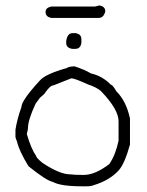

<svg xmlns="http://www.w3.org/2000/svg" viewBox="-20 -690 528 691"><path d="M246.6 -451.2H248.5Q285.6 -439 307.1 -425.8Q347.7 -417 379.4 -384.8Q385.3 -384.8 398.9 -361.3Q434.1 -326.7 447.8 -263.7V-169.9Q428.7 -100.6 406.7 -76.2Q373.5 -40.5 316.9 -23.4Q308.1 -19.5 291.5 -19.5H275.9Q198.2 -19.5 170.4 -35.2Q146.5 -40 82.5 -91.8Q48.8 -147 41.5 -179.7Q35.6 -193.8 35.6 -197.3V-222.7Q41.5 -261.2 57.1 -304.7Q57.1 -328.1 123.5 -400.4Q144 -423.8 221.2 -445.3Q225.1 -450.2 246.6 -451.2ZM76.7 -209V-207Q92.3 -153.8 109.9 -128.9Q110.4 -122.1 133.3 -103.5Q195.3 -62.5 232.9 -62.5Q251.5 -60.5 273.9 -60.5H281.7Q322.3 -60.5 373.5 -99.6Q396 -132.8 406.7 -183.6V-253.9Q406.7 -295.9 344.2 -361.3Q329.1 -375.5 295.4 -386.7Q248 -408.2 236.8 -408.2L172.4 -382.8Q161.1 -382.8 143.1 -357.4Q143.1 -354 123.5 -337.9L107.9 -316.4Q80.6 -257.8 80.6 -228.5Q80.6 -222.7 76.7 -209ZM337.4 -670.4Q358.9 -667 358.9 -648.9Q353 -625.5 335.4 -625.5H165.5Q144 -628.9 144 -647Q144 -662.6 165.5 -666.5H321.8Q335.9 -670.4 337.4 -670.4ZM241.7 -570.8H251.5Q272.9 -567.4 272.9 -549.3V-535.6Q269.5 -514.2 251.5 -514.2H239.7Q218.3 -517.6 218.3 -535.6V-541.5Q221.7 -570.8 241.7 -570.8Z"/></svg>

Font: CEF Fonts CJK
Style: Regular
Weight: 400
Designer: PartyBoss (派对大魔王)
Version: Release 2.25